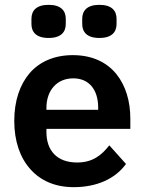

<svg xmlns="http://www.w3.org/2000/svg" viewBox="-20 -762 598 794"><path d="M181 -605C129 -605 110 -630 110 -663V-684C110 -717 129 -742 181 -742C233 -742 252 -717 252 -684V-663C252 -630 233 -605 181 -605ZM391 -605C339 -605 320 -630 320 -663V-684C320 -717 339 -742 391 -742C443 -742 462 -717 462 -684V-663C462 -630 443 -605 391 -605ZM285 12C208 12 147 -15 105 -63C63 -110 39 -178 39 -262C39 -345 62 -412 103 -460C144 -507 205 -534 281 -534C362 -534 422 -504 461 -456C500 -408 519 -343 519 -271V-229H172V-216C172 -140 215 -90 299 -90C363 -90 400 -120 432 -161L501 -84C458 -24 382 12 285 12ZM283 -438C215 -438 172 -388 172 -316V-308H386V-317C386 -389 350 -438 283 -438Z"/></svg>

Font: Plexus Sans SemiBold
Style: Regular
Weight: 600
Version: Version 2.001;PS 002.001;hotconv 1.0.70;makeotf.lib2.5.58329